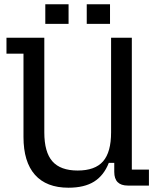

<svg xmlns="http://www.w3.org/2000/svg" viewBox="-20 -866 732 896"><path d="M299.6 10Q196.6 10 143.1 -50.3Q89.6 -110.6 89.6 -227V-615.4H10.2V-690H186.8V-248.2Q186.8 -156 224.5 -113.1Q262.2 -70.2 342.4 -70.2Q423.6 -70.2 461 -113.1Q498.4 -156 498.4 -248.2V-690H595.2V-74.6H675V0H576.6Q513.2 0 513.2 -63.8V-106H487.8Q464.6 -47 419.1 -18.5Q373.6 10 299.6 10ZM191.4 -754.6V-846H300V-754.6ZM384.8 -754.6V-846H493.4V-754.6Z"/></svg>

Font: Mozilla Headline ExtraLight
Style: Regular
Weight: 200
Designer: Studio DRAMA
Foundry: Studio DRAMA
Version: Version 1.000